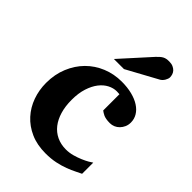

<svg xmlns="http://www.w3.org/2000/svg" viewBox="-219 -831 939 939"><g transform="rotate(45 251.0 -361.0)"><path d="M471.2 -43.9Q458.5 -38.1 440.2 -28.8Q421.9 -19.5 397.7 -10.3Q373.5 -1 342.8 5.6Q312 12.2 273.9 12.2Q215.3 12.2 170.4 -7.8Q125.5 -27.8 94.7 -61.8Q64 -95.7 48.1 -140.1Q32.2 -184.6 32.2 -233.9Q32.2 -293 52.5 -342Q72.8 -391.1 107.7 -426.3Q142.6 -461.4 189.5 -480.7Q236.3 -500 290 -500Q329.6 -500 361.3 -491.9Q393.1 -483.9 415.8 -469.2Q438.5 -454.6 450.7 -434.3Q462.9 -414.1 462.9 -390.1Q462.9 -373 456.8 -359.4Q450.7 -345.7 440.9 -335.7Q431.2 -325.7 418.5 -320.3Q405.8 -314.9 392.1 -314.9Q376.5 -314.9 366 -316.9Q355.5 -318.8 348.1 -322Q340.8 -325.2 335.4 -328.9Q330.1 -332.5 325.2 -335.9V-448.2Q318.8 -448.2 315.2 -448.7Q311.5 -449.2 306.2 -449.2Q283.2 -449.2 260.5 -437.5Q237.8 -425.8 219.7 -402.6Q201.7 -379.4 190.4 -344.5Q179.2 -309.6 179.2 -263.2Q179.2 -219.2 189.7 -183.8Q200.2 -148.4 219.7 -123.5Q239.3 -98.6 267.6 -85.2Q295.9 -71.8 331.1 -71.8Q354 -71.8 377 -78.1Q399.9 -84.5 419.2 -92.8Q438.5 -101.1 452.4 -109.1Q466.3 -117.2 471.2 -121.1ZM441.9 -681.2Q441.9 -676.3 439.7 -670.2Q437.5 -664.1 434.1 -658.2Q430.7 -652.3 425.8 -647.2Q420.9 -642.1 416 -639.2L253.9 -550.8H184.1L320.8 -702.1Q329.6 -711.4 336.7 -717.5Q343.8 -723.6 350.8 -727.3Q357.9 -731 365.7 -732.4Q373.5 -733.9 383.8 -733.9Q399.9 -733.9 410.9 -729Q421.9 -724.1 429 -716.6Q436 -709 439 -699.5Q441.9 -689.9 441.9 -681.2Z"/></g></svg>

Font: Charis SIL Eur
Style: Bold
Weight: 700
Foundry: SIL International
Version: Version 5.000